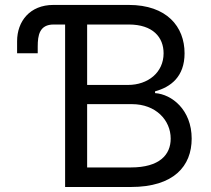

<svg xmlns="http://www.w3.org/2000/svg" viewBox="-20 -747 843 767"><path d="M194.6 -649.1H240.1V0H502.8C674.7 0 745.7 -83.8 745.7 -193.2C745.7 -308.2 666.2 -370.7 599.4 -375V-382.1C661.9 -399.1 717.3 -440.3 717.3 -534.1C717.3 -640.6 646.3 -727.3 494.3 -727.3H193.2C99.4 -727.3 48.3 -661.9 48.3 -582.4V-534.1H130.7V-561.1C130.7 -606.5 137.8 -649.1 194.6 -649.1ZM328.1 -78.1V-331H507.1C602.3 -331 661.9 -267 661.9 -193.2C661.9 -129.3 617.9 -78.1 502.8 -78.1ZM328.1 -407.7V-649.1H494.3C590.9 -649.1 633.5 -598 633.5 -534.1C633.5 -457.4 571 -407.7 491.5 -407.7Z"/></svg>

Font: Magic Ui Pro
Style: Regular
Weight: 400
Designer: Stefan Endress, Andreas Faust
Version: Version 1.000;FEAKit 1.0